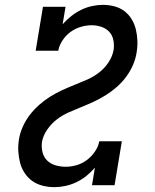

<svg xmlns="http://www.w3.org/2000/svg" viewBox="-20 -763 640 791"><path d="M204 8Q179 8 155.5 2Q132 -4 113.5 -17Q95 -30 82 -49.5Q69 -69 63 -91.5Q57 -114 55.5 -138.5Q54 -163 58 -188Q62 -214 73.5 -240Q85 -266 102 -288.5Q119 -311 141 -330.5Q163 -350 187 -365Q211 -380 236 -391.5Q261 -403 287.5 -413.5Q314 -424 340 -435.5Q366 -447 388.5 -464.5Q411 -482 427 -506Q443 -530 448 -557Q451 -578 447 -598Q443 -618 430 -632Q417 -646 397.5 -652.5Q378 -659 358 -659Q335 -659 312 -652Q289 -645 270 -631Q251 -617 237.5 -596.5Q224 -576 220 -554H127L157 -735H250L238 -663Q255 -682 274 -697Q293 -712 314.5 -722.5Q336 -733 359 -738Q382 -743 404 -743Q428 -743 451 -737Q474 -731 492 -717.5Q510 -704 522 -684.5Q534 -665 539.5 -642.5Q545 -620 546 -596Q547 -572 543 -548Q539 -521 528 -495.5Q517 -470 500 -447Q483 -424 461.5 -405Q440 -386 415 -370.5Q390 -355 365 -343.5Q340 -332 314 -321.5Q288 -311 262 -299.5Q236 -288 213.5 -270.5Q191 -253 174.5 -229Q158 -205 153 -179Q150 -157 155 -136.5Q160 -116 174 -102Q188 -88 208.5 -82Q229 -76 250 -76Q273 -76 295.5 -82.5Q318 -89 337.5 -103.5Q357 -118 371 -138.5Q385 -159 389 -181H482L452 0H359L371 -72Q354 -53 335.5 -38Q317 -23 295 -12.5Q273 -2 249.5 3Q226 8 204 8Z"/></svg>

Font: Iosevka Etoile Medium
Style: Italic
Weight: 500
Italic angle: -9°
Designer: Belleve Invis
Foundry: Belleve Invis
Version: Version 22.1.2; ttfautohint (v1.8.4)